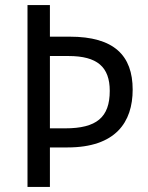

<svg xmlns="http://www.w3.org/2000/svg" viewBox="-20 -734 583 754"><path d="M501 -382C501 -516 428 -590 254 -590H176V-714H88V0H176V-155H245C434 -155 501 -254 501 -382ZM236 -230H176V-514H249C362 -514 411 -471 411 -377C411 -273 359 -230 236 -230Z"/></svg>

Font: Noto Sans Devanagari UI SemiCondensed
Style: Regular
Weight: 400
Width: 4
Designer: Jelle Bosma - Monotype Design Team
Foundry: Monotype Imaging Inc.
Version: Version 2.004